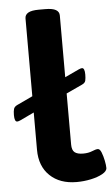

<svg xmlns="http://www.w3.org/2000/svg" viewBox="-71 -791 489 836"><g transform="rotate(-5 173.5 -373.0)"><path d="M230 8Q157 8 113.5 -33.5Q70 -75 70 -147V-310L9 -281Q0 -277 -5 -277Q-17 -277 -17 -306Q-17 -323 -14 -333Q-11 -343 2 -349L70 -381V-721Q70 -737 84.5 -745.5Q99 -754 131 -754H159Q191 -754 205.5 -745.5Q220 -737 220 -721V-451L282 -480Q291 -484 296 -484Q308 -484 308 -455Q308 -439 305.5 -428.5Q303 -418 289 -412L220 -380V-157Q220 -132 232 -122.5Q244 -113 269 -113Q292 -113 308.5 -120Q325 -127 334 -127Q343 -127 349.5 -110.5Q356 -94 360 -74Q364 -54 364 -42Q364 -28 343.5 -16.5Q323 -5 292.5 1.5Q262 8 230 8Z"/></g></svg>

Font: Asap Expanded
Style: Bold
Weight: 700
Width: 7
Designer: Pablo Cosgaya
Foundry: Omnibus-Type
Version: Version 3.001; ttfautohint (v1.8.4.7-5d5b)